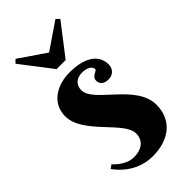

<svg xmlns="http://www.w3.org/2000/svg" viewBox="-228 -771 836 836"><g transform="rotate(-45 189.5 -353.5)"><path d="M218 -468C248 -468 270 -456 270 -438C270 -427 237 -427 237 -399C237 -378 252 -365 280 -365C309 -365 326 -386 326 -411C326 -475 267 -507 180 -507C105 -507 32 -467 32 -385C32 -276 198 -188 198 -114C198 -70 165 -47 118 -47C80 -47 44 -75 27 -95L10 -83C32 -50 90 8 179 8C282 8 349 -47 349 -140C349 -265 162 -340 162 -415C162 -452 188 -468 218 -468ZM207 -557 317 -700 302 -715 179 -631 56 -715 41 -700 151 -557Z"/></g></svg>

Font: Berkshire Swash
Style: Regular
Weight: 700
Designer: Astigmatic (AOETI)
Foundry: Astigmatic (AOETI)
Version: Version 1.000